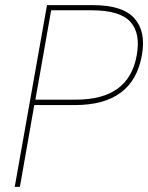

<svg xmlns="http://www.w3.org/2000/svg" viewBox="-20 -724 574 744"><path d="M117.2 -337.9H274.9Q480 -337.9 509.8 -509.8Q525.4 -595.2 485.1 -639.6Q444.8 -684.1 335.9 -684.1H178.2ZM529.8 -509.8Q495.6 -316.9 271 -316.9H112.8L57.1 0H37.1L162.1 -704.1H339.8Q455.6 -704.1 501 -652.8Q546.4 -601.6 529.8 -509.8Z"/></svg>

Font: SVN-Poppins Thin
Style: Italic
Weight: 100
Italic angle: -10°
Designer: Ninad Kale (Devanagari), Jonny Pinhorn (Latin)
Foundry: Indian Type Foundry
Version: Version 3.002 2017